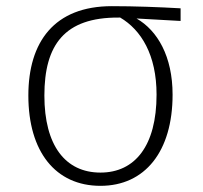

<svg xmlns="http://www.w3.org/2000/svg" viewBox="-20 -591 659 623"><path d="M566 -564C497 -568 416 -571 343 -571C156 -571 72 -455 72 -281C72 -99 160 12 306 12C450 12 540 -99 540 -284C540 -408 491 -492 423 -531L566 -523ZM488 -284C488 -118 418 -31 306 -31C192 -31 124 -119 124 -281C124 -445 189 -535 365 -534H370C438 -494 488 -413 488 -284Z"/></svg>

Font: Glow Sans SC Normal Light
Style: Regular
Weight: 300
Designer: Ryoko NISHIZUKA (kana, bopomofo & ideographs); Paul D. Hunt (Latin, Greek & Cyrillic); Sandoll Communications, Soo-young
Version: Version 0.93